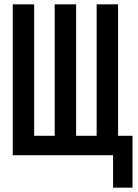

<svg xmlns="http://www.w3.org/2000/svg" viewBox="-20 -718 640 888"><path d="M503 150H593V-90H526V-698H427V-90H332V-698H233V-90H138V-698H39V0H503Z"/></svg>

Font: IBM Plex Mono Medm
Style: Regular
Weight: 500
Monospace: yes
Designer: Mike Abbink, Paul van der Laan, Pieter van Rosmalen
Foundry: Bold Monday
Version: Version 2.004